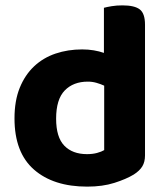

<svg xmlns="http://www.w3.org/2000/svg" viewBox="-20 -680 619 715"><path d="M286 -496Q309 -496 329.5 -492.5Q350 -489 367 -483V-651Q378 -654 396 -657Q414 -660 436 -660Q481 -660 500.5 -645Q520 -630 520 -588V-101Q520 -77 510 -60.5Q500 -44 478 -30Q450 -13 406 1Q362 15 305 15Q179 15 106.5 -48.5Q34 -112 34 -239Q34 -305 53.5 -353Q73 -401 107 -433Q141 -465 187 -480.5Q233 -496 286 -496ZM368 -361Q355 -367 339.5 -371.5Q324 -376 307 -376Q253 -376 221 -343Q189 -310 189 -238Q189 -169 219.5 -137.5Q250 -106 304 -106Q325 -106 341.5 -110.5Q358 -115 368 -121Z"/></svg>

Font: Baloo Tammudu 2
Style: Bold
Weight: 700
Designer: Maithili Shingre, Omkar Shende and Ek Type
Foundry: Ek Type
Version: Version 1.640;hotconv 1.0.111;makeotfexe 2.5.65597; ttfautoh